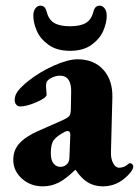

<svg xmlns="http://www.w3.org/2000/svg" viewBox="-20 -646 492 680"><path d="M27 -80Q27 -114 48.5 -138Q70 -162 115 -182L201 -220Q221 -229 226 -236Q231 -243 231 -263L232 -318Q234 -378 192 -378Q180 -378 167 -372.5Q154 -367 148 -360Q143 -354 143 -341Q143 -334 144 -325.5Q145 -317 145 -310Q145 -300 110 -284.5Q75 -269 51 -269Q43 -269 37.5 -275.5Q32 -282 32 -292Q32 -308 43 -323Q54 -338 80 -359Q120 -391 170.5 -413.5Q221 -436 255 -436Q312 -436 345.5 -399.5Q379 -363 378 -302L373 -108Q372 -85 380.5 -68.5Q389 -52 402 -52Q420 -52 434 -65Q437 -68 440 -68Q445 -68 448.5 -64.5Q452 -61 452 -56Q452 -44 432 -24Q394 14 345 14Q314 14 291 0Q268 -14 248 -44H246Q213 -12 187 1Q161 14 132 14Q88 14 57.5 -13.5Q27 -41 27 -80ZM220 -68Q226 -76 226 -91L229 -168Q229 -182 219 -182Q215 -182 209 -179Q181 -164 170.5 -150Q160 -136 160 -104Q160 -78 170 -66.5Q180 -55 194 -55Q210 -55 220 -68ZM98 -590Q98 -607 105.5 -616.5Q113 -626 123 -626Q140 -626 145 -605Q152 -577 171.5 -565Q191 -553 228 -553Q265 -553 284.5 -565Q304 -577 311 -605Q316 -626 333 -626Q343 -626 350.5 -616.5Q358 -607 358 -590Q358 -566 346 -537.5Q334 -509 304.5 -487.5Q275 -466 228 -466Q181 -466 151.5 -487.5Q122 -509 110 -537.5Q98 -566 98 -590Z"/></svg>

Font: EB Garamond ExtraBold
Style: Regular
Weight: 800
Designer: Georg Duffner and Octavio Pardo
Foundry: Georg Duffner
Version: Version 1.000